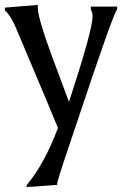

<svg xmlns="http://www.w3.org/2000/svg" viewBox="-27 -507 497 782"><path d="M254 -92Q350 -385 350 -440Q350 -457 343 -468V-480H450V-468Q435 -455 287 -10Q216 198 206 238V246L82 255L81 248Q154 161 209 14Q203 -3 36 -398Q16 -445 -7 -464V-476L127 -487V-475Q127 -449 151 -374.5Q175 -300 254 -92Z"/></svg>

Font: Asul
Style: Regular
Weight: 400
Designer: Mariela Monsalve
Foundry: Mariela Monsalve
Version: Version 1.002